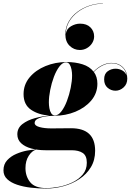

<svg xmlns="http://www.w3.org/2000/svg" viewBox="-65 -828 754 1108"><path d="M478.2 -617.9Q478.2 -597.5 467 -579.5Q455.8 -561.5 437 -550.5Q418.2 -539.5 395.8 -539.5Q361.8 -539.5 337 -563.5Q312.2 -587.5 312.2 -629.9Q312.2 -670.3 331.2 -703.3Q350.2 -736.3 381.6 -759.7Q413 -783.1 451.2 -795.7Q489.4 -808.3 528.2 -808.3V-806.7Q490.2 -806.7 452.6 -794.3Q415 -781.9 384 -758.7Q353 -735.5 334 -703.3Q315 -671.1 314.6 -631.9Q318.6 -661.1 344.4 -676.3Q370.2 -691.5 397 -691.5Q435.4 -691.5 456.8 -670.1Q478.2 -648.7 478.2 -617.9ZM144 35.5Q119.5 42 100.8 71Q82 100 82 142Q82 190 109.5 223.8Q137 257.5 203 257.5Q235.5 257.5 275.5 249.8Q315.5 242 352 224.8Q388.5 207.5 412.2 179.5Q436 151.5 436 111Q436 70.5 412.5 54.8Q389 39 348 39H198Q153 39 116 29Q79 19 57 -1.5Q35 -22 35 -53Q35 -89 64.2 -111.8Q93.5 -134.5 136.5 -146.2Q179.5 -158 220.5 -161Q156.5 -165.5 113.8 -194.8Q71 -224 71 -285Q71 -340 106 -381.8Q141 -423.5 197.8 -446.8Q254.5 -470 319 -470Q369.5 -470 411 -457Q452.5 -444 475 -414.5Q499 -439.5 526.2 -452.2Q553.5 -465 577.5 -465Q619 -465 644.2 -439.8Q669.5 -414.5 669.5 -374.5Q669.5 -342.5 648.2 -323.5Q627 -304.5 601.5 -304.5Q576 -304.5 556 -321.5Q536 -338.5 536 -370Q536 -402 556.5 -416.8Q577 -431.5 601.5 -431.5Q623 -431.5 641.8 -420.8Q660.5 -410 666.5 -389.5Q662 -422 638.2 -442.5Q614.5 -463 577.5 -463Q554.5 -463 527.5 -450.2Q500.5 -437.5 476.5 -413Q497 -385 497 -345Q497 -290 461.8 -248.2Q426.5 -206.5 370 -183.2Q313.5 -160 249 -160Q236.5 -160 217.5 -158.5Q198.5 -157 179.5 -152.5Q160.5 -148 147.8 -139.8Q135 -131.5 135 -118Q135 -102.5 162.8 -94.8Q190.5 -87 232 -87Q258 -87 291 -87.5Q324 -88 345 -88Q484 -88 484 42Q484 96.5 459.2 137.2Q434.5 178 393.2 205.2Q352 232.5 302 246.2Q252 260 202 260Q157 260 113.2 255Q69.5 250 33.8 238Q-2 226 -23.5 205.8Q-45 185.5 -45 155Q-45 119.5 -23.2 96.2Q-1.5 73 29.8 59.8Q61 46.5 91 41Q121 35.5 138 35.5ZM252 -162Q271.5 -162 289.5 -185.5Q307.5 -209 321.2 -245.2Q335 -281.5 343 -321.2Q351 -361 351 -393Q351 -409 347.8 -426.5Q344.5 -444 337 -456Q329.5 -468 316 -468Q296 -468 278 -444.5Q260 -421 246.2 -384.8Q232.5 -348.5 224.8 -309Q217 -269.5 217 -237Q217 -221 220 -203.5Q223 -186 230.8 -174Q238.5 -162 252 -162Z"/></svg>

Font: Bodoni* 96
Style: Bold Italic
Weight: 700
Italic angle: -13°
Version: Version 2.2